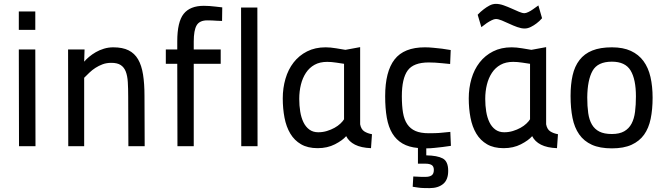

<svg xmlns="http://www.w3.org/2000/svg" viewBox="-20 -754 3439 990"><path d="M77 -499H162L163 0H78ZM77 -695H162V-600H77Z M332 0 331 -499H416L414 -436Q424 -448 439.5 -461Q455 -474 474 -485Q493 -496 516 -503Q539 -510 564 -510Q612 -510 643 -494.5Q674 -479 692 -448Q710 -417 717.5 -370Q725 -323 725 -260L726 0H642L641 -256Q641 -298 639 -330.5Q637 -363 628.5 -385Q620 -407 602.5 -418.5Q585 -430 554 -430Q529 -430 509 -422.5Q489 -415 472 -404Q455 -393 441 -379.5Q427 -366 414 -353V0Z M894 -425H835V-499H894V-541Q894 -641 927 -682.5Q960 -724 1031 -724Q1044 -724 1060 -723Q1076 -722 1091 -720Q1108 -718 1126 -716L1125 -646Q1111 -646 1098 -647Q1087 -648 1073.5 -648.5Q1060 -649 1049 -649Q1009 -649 994 -623.5Q979 -598 979 -540V-499H1118V-425H979V0H895Z M1223 -715H1307L1308 0H1224Z M1837 -113Q1842 -87 1858.5 -76.5Q1875 -66 1898 -62L1893 10Q1842 8 1810.5 -8Q1779 -24 1765 -52Q1746 -30 1707 -10Q1668 10 1618 10Q1567 10 1532.5 -10Q1498 -30 1477 -65Q1456 -100 1447 -147Q1438 -194 1438 -247Q1438 -300 1452 -348Q1466 -396 1494 -432Q1522 -468 1563.5 -489Q1605 -510 1659 -510Q1683 -510 1713 -505Q1743 -500 1761 -497L1837 -511ZM1621 -72Q1644 -72 1665.5 -78.5Q1687 -85 1705 -95Q1723 -105 1735.5 -117Q1748 -129 1754 -139V-425Q1740 -427 1714.5 -431Q1689 -435 1667 -435Q1629 -435 1602 -420Q1575 -405 1557.5 -378.5Q1540 -352 1531.5 -317.5Q1523 -283 1523 -244Q1523 -210 1528 -179Q1533 -148 1544.5 -124Q1556 -100 1575 -86Q1594 -72 1621 -72Z M2291 127Q2291 173 2265 194.5Q2239 216 2195 216Q2178 216 2162.5 215.5Q2147 215 2135 213Q2121 211 2108 209L2111 156Q2122 157 2133 157Q2142 158 2153 158Q2164 158 2174 158Q2195 158 2206 150Q2217 142 2217 122Q2217 104 2206 97Q2195 90 2174 90H2135V9Q2088 5 2055.5 -14Q2023 -33 2003 -66Q1983 -99 1974.5 -147Q1966 -195 1966 -258Q1966 -385 2014.5 -447.5Q2063 -510 2171 -510Q2193 -510 2216 -507.5Q2239 -505 2259 -503Q2282 -499 2304 -496L2301 -424Q2280 -426 2260 -428Q2243 -430 2224 -431Q2205 -432 2191 -432Q2112 -432 2082 -390.5Q2052 -349 2052 -258Q2052 -209 2058 -173Q2064 -137 2080 -113.5Q2096 -90 2122.5 -78.5Q2149 -67 2191 -67Q2205 -67 2224.5 -67.5Q2244 -68 2261 -70Q2281 -72 2302 -74L2305 -2Q2284 1 2262 4Q2243 6 2221 8.5Q2199 11 2178 11V47Q2235 48 2263 63Q2291 78 2291 127Z M2796 -113Q2801 -87 2817.5 -76.5Q2834 -66 2857 -62L2852 10Q2801 8 2769.5 -8Q2738 -24 2724 -52Q2705 -30 2666 -10Q2627 10 2577 10Q2526 10 2491.5 -10Q2457 -30 2436 -65Q2415 -100 2406 -147Q2397 -194 2397 -247Q2397 -300 2411 -348Q2425 -396 2453 -432Q2481 -468 2522.5 -489Q2564 -510 2618 -510Q2642 -510 2672 -505Q2702 -500 2720 -497L2796 -511ZM2580 -72Q2603 -72 2624.5 -78.5Q2646 -85 2664 -95Q2682 -105 2694.5 -117Q2707 -129 2713 -139V-425Q2699 -427 2673.5 -431Q2648 -435 2626 -435Q2588 -435 2561 -420Q2534 -405 2516.5 -378.5Q2499 -352 2490.5 -317.5Q2482 -283 2482 -244Q2482 -210 2487 -179Q2492 -148 2503.5 -124Q2515 -100 2534 -86Q2553 -72 2580 -72ZM2775 -660Q2761 -644 2746 -633Q2733 -623 2717 -615Q2701 -607 2685 -607Q2668 -607 2647 -614.5Q2626 -622 2606 -631.5Q2586 -641 2567.5 -648.5Q2549 -656 2537 -656Q2528 -656 2515 -649.5Q2502 -643 2490 -635Q2476 -625 2462 -614L2443 -678Q2458 -694 2474 -706Q2488 -717 2504 -725.5Q2520 -734 2537 -734Q2556 -734 2577 -726.5Q2598 -719 2618 -710Q2638 -701 2655.5 -693.5Q2673 -686 2684 -686Q2692 -686 2704.5 -692Q2717 -698 2728 -706Q2741 -715 2756 -726Z M3135 -510Q3193 -510 3233 -491.5Q3273 -473 3298 -439Q3323 -405 3334 -357Q3345 -309 3345 -250Q3345 -190 3335 -141.5Q3325 -93 3301 -59.5Q3277 -26 3236.5 -7.5Q3196 11 3135 11Q3073 11 3032 -7.5Q2991 -26 2966.5 -61Q2942 -96 2932 -146Q2922 -196 2922 -259Q2922 -319 2932.5 -365.5Q2943 -412 2968 -444.5Q2993 -477 3034 -493.5Q3075 -510 3135 -510ZM3135 -63Q3174 -63 3198.5 -77Q3223 -91 3236.5 -116.5Q3250 -142 3254.5 -178Q3259 -214 3259 -257Q3259 -345 3231.5 -390.5Q3204 -436 3135 -436Q3062 -436 3035.5 -389Q3009 -342 3008 -252Q3008 -206 3013 -171Q3018 -136 3032 -112Q3046 -88 3070.5 -75.5Q3095 -63 3135 -63Z"/></svg>

Font: Panefresco 500wt
Style: Regular
Weight: 700
Foundry: Campivisivi & Chank Co
Version: Version 1.001